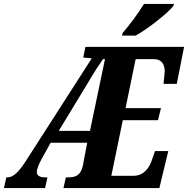

<svg xmlns="http://www.w3.org/2000/svg" viewBox="-49 -951 951 971"><path d="M568 -771H637C701 -806 802 -887 828 -921L831 -931H679C652 -886 604 -822 571 -784ZM-29 0H179L191 -54H179C154 -54 137 -62 137 -82C137 -92 144 -115 161 -146L207 -229H392L370 -113C359 -61 329 -54 295 -54H284L272 0H757L802 -187H735L720 -144C706 -100 677 -62 626 -62H514L572 -343H750L765 -404H586L637 -652H729C769 -652 784 -625 784 -590C784 -582 779 -536 778 -527H845L882 -714H383L372 -660L415 -656L78 -131C44 -79 16 -54 -11 -54H-17ZM248 -289 356 -467C395 -529 427 -589 472 -652H482L406 -289Z"/></svg>

Font: Noto Serif Condensed Extra
Style: Italic
Weight: 800
Width: 3
Italic angle: -12°
Designer: Monotype Design Team
Foundry: Monotype Imaging Inc.
Version: Version 1.901